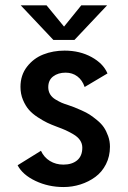

<svg xmlns="http://www.w3.org/2000/svg" viewBox="-20 -706 490 736"><path d="M390.5 -685.5 265.5 -553H184.5L59.5 -685.5H158.5L225.5 -604L291.5 -685.5ZM223.5 11Q165.5 11 116 -12.5Q66.5 -36 47.5 -72.5L137 -128Q148.5 -103 171.2 -89Q194 -75 223 -75Q256 -75 275.8 -91.5Q295.5 -108 295.5 -140Q295.5 -155.5 286.8 -168.5Q278 -181.5 260.8 -191.5Q243.5 -201.5 231.2 -207Q219 -212.5 198.5 -220Q177 -228 161.2 -235.5Q145.5 -243 124.8 -256.5Q104 -270 90.8 -285.2Q77.5 -300.5 68 -323.2Q58.5 -346 58.5 -373Q58.5 -418 83.5 -450.2Q108.5 -482.5 146 -497.2Q183.5 -512 227.5 -512Q286 -512 331 -487.2Q376 -462.5 392 -424.5L304.5 -372.5Q295.5 -399 276.5 -413.2Q257.5 -427.5 231.5 -427.5Q203 -427.5 184 -413.2Q165 -399 165 -371.5Q165 -356.5 172.2 -344.5Q179.5 -332.5 193 -324.5Q206.5 -316.5 216.2 -312.2Q226 -308 240.5 -303.5Q256 -298 264.2 -295Q272.5 -292 292 -283.2Q311.5 -274.5 323.5 -266.8Q335.5 -259 352 -245.5Q368.5 -232 378 -218Q387.5 -204 394.5 -184.5Q401.5 -165 401.5 -143.5Q401.5 -106.5 386.2 -76.5Q371 -46.5 345.5 -27.8Q320 -9 288.5 1Q257 11 223.5 11Z"/></svg>

Font: League Mono Condensed Medium
Style: Regular
Weight: 500
Width: 1
Designer: Tyler Finck
Foundry: The League of Moveable Type / Tyler Finck
Version: Version 2.210